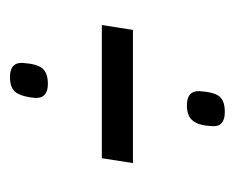

<svg xmlns="http://www.w3.org/2000/svg" viewBox="-64 -500 482 395"><g transform="rotate(-90 177.5 -302.0)"><path d="M174 -471Q176 -496 184.5 -509.5Q193 -523 217 -523Q248 -523 246 -496Q244 -467 234.5 -456Q225 -445 203 -445Q173 -445 174 -471ZM40 -270 50 -334H324L314 -270ZM116 -107Q117 -133 126.5 -146Q136 -159 159 -159Q189 -159 188 -133Q186 -103 177 -92Q168 -81 145 -81Q114 -81 116 -107Z"/></g></svg>

Font: Georama ExtraCondensed
Style: Italic
Weight: 400
Width: 2
Italic angle: -9°
Designer: Jean-Baptiste Levee
Foundry: Production Type
Version: Version 1.000